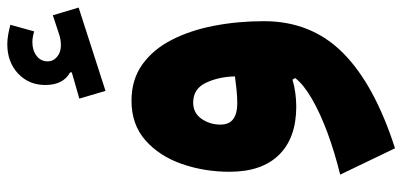

<svg xmlns="http://www.w3.org/2000/svg" viewBox="-306 -520 1096 523"><g transform="rotate(-90 241.5 -258.0)"><path d="M436 -777.3 418 -712.4Q401.9 -717.3 388.7 -717.3Q366.2 -717.3 351.3 -705.8Q336.4 -694.3 336.4 -675.8Q336.4 -660.2 348.9 -649.9Q361.3 -639.6 379.9 -639.6Q386.7 -639.6 393.8 -640.6Q400.9 -641.6 408.7 -644L461.9 -661.6L482.9 -591.3L255.9 -518.1L234.9 -589.4L306.2 -609.9V-614.7Q272 -633.3 272 -682.1Q272 -727.1 303.2 -756.3Q334.5 -785.6 383.3 -785.6Q395 -785.6 408 -783.4Q420.9 -781.2 436 -777.3ZM291 -1.5 286.6 -8.8Q270.5 -3.9 251.2 -1.2Q231.9 1.5 213.4 1.5Q127.9 1.5 81.8 -45.4Q35.6 -92.3 35.6 -180.2Q35.6 -249 56.9 -310.1Q78.1 -371.1 121.1 -409.2Q164.1 -447.3 229 -447.3Q286.6 -447.3 327.6 -418Q368.7 -388.7 394.8 -337.9Q420.9 -287.1 433.3 -222.4Q445.8 -157.7 445.8 -86.4Q445.8 42.5 359.4 128.7Q272.9 214.8 99.6 270.5L27.8 121.1Q87.9 106.4 141.4 86.7Q194.8 66.9 234.1 44.2Q273.4 21.5 291 -1.5ZM295.4 -165.5Q294.4 -209.5 278.1 -244.4Q261.7 -279.3 224.1 -279.3Q195.8 -279.3 179.9 -256.6Q164.1 -233.9 164.1 -205.1Q164.1 -181.2 179.2 -170.2Q194.3 -159.2 220.2 -159.2Q239.7 -159.2 258.5 -161.1Q277.3 -163.1 295.4 -165.5Z"/></g></svg>

Font: Estedad-FD ExtraBold
Style: Regular
Weight: 800
Designer: Amin Abedi
Version: Version 7.3